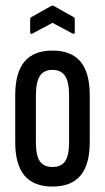

<svg xmlns="http://www.w3.org/2000/svg" viewBox="-20 -680 386 706"><path d="M173 6Q104 6 70 -34.5Q36 -75 36 -157V-330Q36 -413 70 -453.5Q104 -494 173 -494Q242 -494 276 -453.5Q310 -413 310 -330V-157Q310 -75 276 -34.5Q242 6 173 6ZM173 -66Q205 -66 219.5 -87Q234 -108 234 -158V-328Q234 -378 219.5 -400.5Q205 -423 173 -423Q141 -423 126.5 -400.5Q112 -378 112 -328V-158Q112 -108 126.5 -87Q141 -66 173 -66ZM100 -557Q91 -552 91 -561V-607Q91 -615 95 -617L168 -658Q173 -661 178 -658L251 -617Q255 -615 255 -607V-561Q255 -553 246 -557L173 -596Z"/></svg>

Font: Sofia Sans Extra Condensed Medium
Style: Regular
Weight: 500
Version: Version 4.100